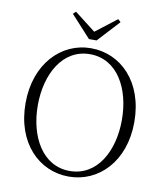

<svg xmlns="http://www.w3.org/2000/svg" viewBox="-100 -1014 958 1111"><g transform="rotate(10 379.5 -458.5)"><path d="M256 -932 240 -917 357 -789H402L520 -917L504 -932L356 -818H403ZM379 15C554 15 699 -129 699 -361C699 -597 554 -739 379 -739C205 -739 60 -593 60 -361C60 -126 205 15 379 15ZM379 -18C219 -18 132 -177 132 -361C132 -545 219 -704 379 -704C540 -704 626 -545 626 -361C626 -177 540 -18 379 -18Z"/></g></svg>

Font: Source Han Serif CN VF
Style: Regular
Weight: 250
Designer: Ryoko NISHIZUKA 西塚涼子 (kana & ideographs); Frank Grießhammer (Latin, Greek & Cyrillic); Wenlong ZHANG 张文龙 (bopomofo); San
Foundry: Adobe
Version: Version 2.002;hotconv 1.1.0;makeotfexe 2.6.0